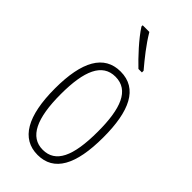

<svg xmlns="http://www.w3.org/2000/svg" viewBox="-242 -825 895 895"><g transform="rotate(45 206.0 -377.0)"><path d="M170 -764H126V-756C157 -707 217 -643 256 -606H279V-617C242 -661 202 -710 170 -764ZM366 -265C366 -437 319 -539 206 -539C97 -539 45 -444 45 -267C45 -84 100 10 207 10C314 10 366 -82 366 -265ZM83 -267C83 -421 119 -505 206 -505C296 -505 329 -416 329 -266C329 -101 291 -24 207 -24C122 -24 83 -108 83 -267Z"/></g></svg>

Font: Noto Sans Georgian ExtraCondensed ExtraLight
Style: Regular
Weight: 200
Width: 2
Designer: Monotype Design Team, Akaki Razmadze
Foundry: Google LLC
Version: Version 2.005